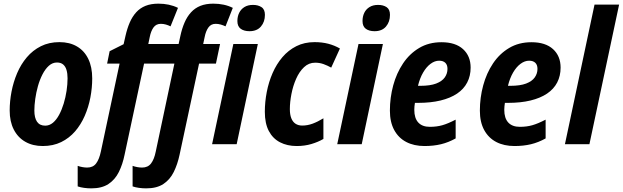

<svg xmlns="http://www.w3.org/2000/svg" viewBox="-20 -785 3390 1045"><path d="M212.9 9.8Q158.2 9.8 117.7 -13.4Q77.1 -36.6 54.9 -80.1Q32.7 -123.5 32.7 -183.6Q32.7 -233.9 42.7 -286.1Q52.7 -338.4 73.2 -386.7Q93.8 -435.1 126 -473.1Q158.2 -511.2 202.4 -533.4Q246.6 -555.7 303.7 -555.7Q358.9 -555.7 398.9 -532.2Q439 -508.8 460.4 -464.6Q481.9 -420.4 481.9 -358.4Q481.9 -306.6 471.9 -254.4Q461.9 -202.1 441.2 -154.5Q420.4 -106.9 388.7 -70.1Q356.9 -33.2 313 -11.7Q269 9.8 212.9 9.8ZM226.1 -101.1Q249 -101.1 268.1 -116.9Q287.1 -132.8 301.8 -160.2Q316.4 -187.5 326.7 -221.2Q336.9 -254.9 342.3 -290.5Q347.7 -326.2 347.7 -358.9Q347.7 -384.8 342 -404.1Q336.4 -423.3 323.7 -434.1Q311 -444.8 290 -444.8Q265.6 -444.8 245.8 -427Q226.1 -409.2 211.2 -380.1Q196.3 -351.1 186.5 -316.4Q176.8 -281.7 171.9 -246.8Q167 -211.9 167 -183.1Q167 -143.6 181.6 -122.3Q196.3 -101.1 226.1 -101.1Z M477.1 240.2Q457 240.2 437.7 237.5Q418.5 234.9 402.8 229.5V117.7Q415 122.1 428.7 124.5Q442.4 127 454.6 127Q486.3 127 503.2 104.5Q520 82 528.8 40.5L630.9 -439H563L576.7 -506.3L652.8 -544.4L662.6 -587.9Q671.9 -629.4 686 -662.1Q700.2 -694.8 721.2 -718Q742.2 -741.2 772 -753.2Q801.8 -765.1 842.3 -765.1Q871.6 -765.1 898.2 -759.5Q924.8 -753.9 948.7 -742.2L908.2 -641.6Q896.5 -647.5 883.1 -651.4Q869.6 -655.3 855.5 -655.3Q829.6 -655.3 815.4 -635.5Q801.3 -615.7 794.9 -583L787.1 -545.4H952.1L961.4 -587.9Q970.2 -629.4 984.4 -662.1Q998.5 -694.8 1019.8 -718Q1041 -741.2 1070.8 -753.2Q1100.6 -765.1 1141.1 -765.1Q1170.4 -765.1 1197 -759.5Q1223.6 -753.9 1247.1 -742.2L1207.5 -641.6Q1194.8 -647.5 1181.4 -651.4Q1168 -655.3 1153.8 -655.3Q1128.4 -655.3 1114.3 -635.5Q1100.1 -615.7 1093.8 -583L1085.9 -545.4H1177.7L1155.3 -439H1063.5L957.5 56.6Q946.3 109.4 925.8 150.9Q905.3 192.4 869.4 216.3Q833.5 240.2 775.9 240.2Q755.9 240.2 736.6 237.5Q717.3 234.9 701.7 229.5V117.7Q713.9 122.1 727.3 124.5Q740.7 127 753.4 127Q785.2 127 802.2 104.5Q819.3 82 827.6 40.5L929.2 -439H764.2L658.2 56.6Q647.5 109.4 627 150.9Q606.4 192.4 570.6 216.3Q534.7 240.2 477.1 240.2ZM1134.3 0 1250 -545.4H1383.3L1268.1 0ZM1337.9 -615.2Q1308.1 -615.2 1290 -628.4Q1272 -641.6 1272 -670.4Q1272 -695.3 1281.7 -715.1Q1291.5 -734.9 1310.3 -746.6Q1329.1 -758.3 1356.9 -758.3Q1384.8 -758.3 1403.3 -746.1Q1421.9 -733.9 1421.9 -704.1Q1421.9 -666 1400.1 -640.6Q1378.4 -615.2 1337.9 -615.2Z M1594.7 9.8Q1543.5 9.8 1504.2 -10.5Q1464.8 -30.8 1443.1 -72Q1421.4 -113.3 1421.4 -176.3Q1421.4 -230 1431.9 -284.2Q1442.4 -338.4 1463.6 -387.2Q1484.9 -436 1517.1 -473.9Q1549.3 -511.7 1593 -533.7Q1636.7 -555.7 1691.9 -555.7Q1732.9 -555.7 1766.6 -546.9Q1800.3 -538.1 1830.1 -521L1782.7 -417Q1762.7 -428.2 1741.2 -436Q1719.7 -443.8 1695.3 -443.8Q1660.6 -443.8 1634.8 -419.4Q1608.9 -395 1591.8 -356.2Q1574.7 -317.4 1566.2 -273.4Q1557.6 -229.5 1557.6 -190.9Q1557.6 -161.6 1565.4 -141.6Q1573.2 -121.6 1588.4 -111.6Q1603.5 -101.6 1625 -101.6Q1653.8 -101.6 1681.9 -112.1Q1710 -122.6 1740.2 -141.1V-28.8Q1711.9 -12.2 1675 -1.2Q1638.2 9.8 1594.7 9.8Z M1815.4 0 1931.2 -545.4H2064L1948.7 0ZM2018.6 -615.2Q1988.8 -615.2 1970.9 -628.4Q1953.1 -641.6 1953.1 -670.4Q1953.1 -695.3 1962.6 -715.1Q1972.2 -734.9 1991.2 -746.6Q2010.3 -758.3 2037.6 -758.3Q2065.9 -758.3 2084.2 -746.1Q2102.5 -733.9 2102.5 -704.1Q2102.5 -666 2080.8 -640.6Q2059.1 -615.2 2018.6 -615.2Z M2290.5 9.8Q2233.4 9.8 2191.2 -12.2Q2148.9 -34.2 2125.5 -77.4Q2102.1 -120.6 2102.1 -183.1Q2102.1 -253.4 2120.1 -320.1Q2138.2 -386.7 2173.6 -439.7Q2209 -492.7 2261.5 -523.9Q2314 -555.2 2382.8 -555.2Q2459 -555.2 2500.2 -517.6Q2541.5 -480 2541.5 -417Q2541.5 -372.1 2522.9 -336.2Q2504.4 -300.3 2467.8 -275.6Q2431.2 -251 2377.7 -238Q2324.2 -225.1 2254.9 -225.1H2238.3Q2236.8 -215.3 2235.8 -206.1Q2234.9 -196.8 2234.9 -187.5Q2234.9 -141.6 2256.6 -118.2Q2278.3 -94.7 2319.3 -94.7Q2356.9 -94.7 2387.7 -103.5Q2418.5 -112.3 2460 -133.8V-31.7Q2420.9 -9.8 2380.1 0Q2339.4 9.8 2290.5 9.8ZM2254.9 -317.9H2267.6Q2321.3 -317.9 2353.8 -330.3Q2386.2 -342.8 2400.9 -363.8Q2415.5 -384.8 2415.5 -410.2Q2415.5 -431.6 2403.8 -443.1Q2392.1 -454.6 2370.1 -454.6Q2346.2 -454.6 2323.5 -437.7Q2300.8 -420.9 2283 -390.4Q2265.1 -359.9 2254.9 -317.9Z M2780.3 9.8Q2723.1 9.8 2680.9 -12.2Q2638.7 -34.2 2615.2 -77.4Q2591.8 -120.6 2591.8 -183.1Q2591.8 -253.4 2609.9 -320.1Q2627.9 -386.7 2663.3 -439.7Q2698.7 -492.7 2751.2 -523.9Q2803.7 -555.2 2872.6 -555.2Q2948.7 -555.2 2990 -517.6Q3031.2 -480 3031.2 -417Q3031.2 -372.1 3012.7 -336.2Q2994.1 -300.3 2957.5 -275.6Q2920.9 -251 2867.4 -238Q2814 -225.1 2744.6 -225.1H2728Q2726.6 -215.3 2725.6 -206.1Q2724.6 -196.8 2724.6 -187.5Q2724.6 -141.6 2746.3 -118.2Q2768.1 -94.7 2809.1 -94.7Q2846.7 -94.7 2877.4 -103.5Q2908.2 -112.3 2949.7 -133.8V-31.7Q2910.6 -9.8 2869.9 0Q2829.1 9.8 2780.3 9.8ZM2744.6 -317.9H2757.3Q2811 -317.9 2843.5 -330.3Q2876 -342.8 2890.6 -363.8Q2905.3 -384.8 2905.3 -410.2Q2905.3 -431.6 2893.6 -443.1Q2881.8 -454.6 2859.9 -454.6Q2835.9 -454.6 2813.2 -437.7Q2790.5 -420.9 2772.7 -390.4Q2754.9 -359.9 2744.6 -317.9Z M3054.7 0 3215.8 -759.8H3349.6L3188 0Z"/></svg>

Font: Open Sans SemiCondensed
Style: Bold Italic
Weight: 700
Width: 4
Italic angle: -12°
Designer: Monotype Design Team
Foundry: Monotype Imaging Inc.
Version: Version 3.003